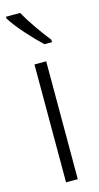

<svg xmlns="http://www.w3.org/2000/svg" viewBox="-120 -801 430 837"><g transform="rotate(-15 94.5 -382.5)"><path d="M66 -765H2V-757C31 -710 94 -642 133 -606H167V-617C134 -659 94 -714 66 -765ZM121 0V-532H68V0Z"/></g></svg>

Font: Noto Sans Gujarati ExtraCondensed Light
Style: Regular
Weight: 300
Width: 2
Designer: Jelle Bosma - Monotype Design Team, Universal Thirst
Foundry: Monotype Imaging Inc.
Version: Version 2.106